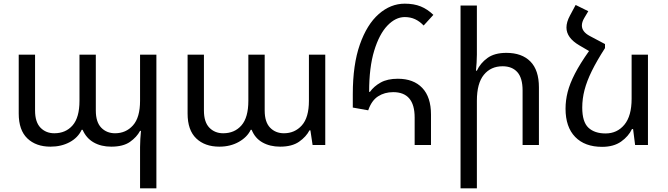

<svg xmlns="http://www.w3.org/2000/svg" viewBox="-20 -790 3638 1046"><path d="M743 236V11Q743 -12 744.5 -33Q746 -54 748 -77H743Q725 -43 688 -17Q651 9 586 9Q531 9 490.5 -14Q450 -37 430 -83H425Q405 -40 359.5 -15.5Q314 9 255 9Q176 9 129 -36Q82 -81 82 -171V-492H171V-188Q171 -125 200.5 -94.5Q230 -64 276 -64Q338 -64 375.5 -107Q413 -150 413 -241V-492H502V-188Q502 -125 531.5 -94.5Q561 -64 607 -64Q666 -64 704.5 -107Q743 -150 743 -241V-492H832V236Z M1175 9Q1096 9 1049 -36Q1002 -81 1002 -171V-492H1091V-188Q1091 -125 1120.5 -94.5Q1150 -64 1196 -64Q1258 -64 1295.5 -107Q1333 -150 1333 -241V-492H1422V-188Q1422 -125 1451.5 -94.5Q1481 -64 1527 -64Q1586 -64 1624.5 -107Q1663 -150 1663 -241V-492H1752V0H1683L1671 -80H1666Q1648 -45 1609.5 -18Q1571 9 1506 9Q1451 9 1410 -14Q1369 -37 1351 -83H1346Q1327 -43 1281 -17Q1235 9 1175 9Z M2239 0V-150Q2239 -288 2122 -288Q2075 -288 2039.5 -265Q2004 -242 1986 -189L1902 -204V-277Q1902 -438 1940.5 -547.5Q1979 -657 2043.5 -713.5Q2108 -770 2185 -770Q2235 -770 2272 -755Q2309 -740 2341 -709L2288 -651Q2266 -674 2241 -685.5Q2216 -697 2185 -697Q2135 -697 2090.5 -650.5Q2046 -604 2018.5 -513.5Q1991 -423 1991 -290L1995 -289Q2017 -320 2054 -340.5Q2091 -361 2147 -361Q2233 -361 2280.5 -311Q2328 -261 2328 -166V0Z M2578 -760V-492Q2578 -470 2576.5 -449Q2575 -428 2573 -405H2578Q2597 -446 2635.5 -474Q2674 -502 2739 -502Q2823 -502 2869.5 -455Q2916 -408 2916 -314V0H2827V-297Q2827 -365 2798.5 -397Q2770 -429 2718 -429Q2654 -429 2616 -382.5Q2578 -336 2578 -241V236H2489V-760Z M3276 -550V-528Q3231 -458 3204 -403Q3177 -348 3164.5 -300Q3152 -252 3152 -204Q3152 -126 3185.5 -94.5Q3219 -63 3279 -63Q3342 -63 3381.5 -110.5Q3421 -158 3421 -252V-492H3510V0H3440L3429 -87H3423Q3404 -47 3363.5 -18.5Q3323 10 3260 10Q3166 10 3113.5 -44Q3061 -98 3061 -198Q3061 -243 3072.5 -288.5Q3084 -334 3112 -388.5Q3140 -443 3189 -512L3136 -543Q3066 -584 3066 -640Q3066 -670 3085 -705L3116 -763L3185 -729L3163 -692Q3150 -670 3150 -651Q3150 -617 3193 -594Z"/></svg>

Font: Go Noto Kurrent-Regular
Style: Regular
Weight: 400
Designer: Monotype Design Team
Foundry: Monotype Imaging Inc.
Version: Version 2.012; ttfautohint (v1.8.4.7-5d5b)